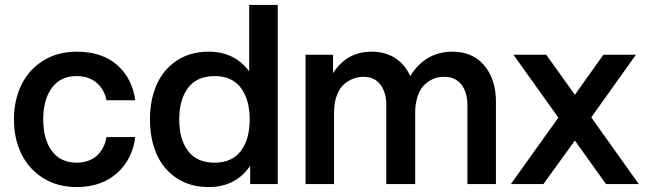

<svg xmlns="http://www.w3.org/2000/svg" viewBox="-20 -740 2593 772"><path d="M288.1 12.2Q211.9 12.2 154.1 -23.7Q96.2 -59.6 66.2 -120.8Q36.1 -182.1 36.1 -259.8Q36.1 -337.4 66.2 -398.9Q96.2 -460.4 154.1 -496.3Q211.9 -532.2 288.1 -532.2Q389.6 -532.2 450.4 -479.2Q511.2 -426.3 523.9 -336.9H408.2Q398.9 -382.3 367.4 -408.2Q335.9 -434.1 288.1 -434.1Q223.1 -434.1 188.5 -386.7Q153.8 -339.4 153.8 -259.8Q153.8 -180.2 188.5 -133.1Q223.1 -85.9 288.1 -85.9Q336.9 -85.9 368.4 -113.3Q399.9 -140.6 408.2 -189H523.9Q512.2 -98.1 449.5 -43Q386.7 12.2 288.1 12.2Z M1096.7 0H985.8V-73.2Q927.7 12.2 818.8 12.2Q744.6 12.2 690.4 -23.7Q636.2 -59.6 609.6 -120.6Q583 -181.6 583 -259.8Q583 -337.9 609.6 -398.9Q636.2 -460 690.4 -496.1Q744.6 -532.2 818.8 -532.2Q923.3 -532.2 981.9 -453.1V-720.2H1096.7ZM700.7 -259.8Q700.7 -179.7 736.3 -132.8Q772 -85.9 842.8 -85.9Q912.6 -85.9 948.2 -132.8Q983.9 -179.7 983.9 -259.8Q983.9 -339.8 948.2 -387Q912.6 -434.1 842.8 -434.1Q772.5 -434.1 736.6 -387.2Q700.7 -340.3 700.7 -259.8Z M1859.4 -317.9Q1859.4 -368.7 1835.2 -399.9Q1811 -431.2 1765.1 -431.2Q1751 -431.2 1736.6 -427.7Q1722.2 -424.3 1706.1 -414.3Q1689.9 -404.3 1677.7 -388.9Q1665.5 -373.5 1657.5 -347.2Q1649.4 -320.8 1649.4 -287.1V0H1533.2V-317.9Q1533.2 -368.7 1509.5 -399.9Q1485.8 -431.2 1440.4 -431.2Q1421.9 -431.2 1403.6 -424.8Q1385.3 -418.5 1366.2 -403.8Q1347.2 -389.2 1335.2 -358.9Q1323.2 -328.6 1323.2 -287.1V0H1208.5V-520H1319.3V-445.8Q1374 -532.2 1474.1 -532.2Q1529.3 -532.2 1569.1 -506.3Q1608.9 -480.5 1629.4 -434.1Q1690.4 -532.2 1799.3 -532.2Q1881.3 -532.2 1927.7 -476.1Q1974.1 -419.9 1974.1 -331.1V0H1859.4Z M2416.5 0 2291.5 -174.8 2165 0H2034.2L2225.1 -267.1L2044.4 -520H2176.3L2291.5 -358.9L2406.2 -520H2537.1L2357.4 -268.1L2548.3 0Z"/></svg>

Font: Aspekta 550
Style: Regular
Weight: 550
Designer: Ivo Dolenc
Version: Version 2.000